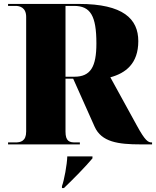

<svg xmlns="http://www.w3.org/2000/svg" viewBox="-20 -734 793 976"><path d="M21 0H386V-10H362C333 -10 313 -16 313 -65V-334H352L461 -90C496 -12 580 0 696 0H753V-10H751C733 -10 718 -18 675 -97L541 -341C618 -362 683 -410 683 -525C683 -638 606 -714 382 -714H21V-704H59C79 -704 113 -697 113 -648V-65C113 -16 84 -10 59 -10H21ZM358 -344H313V-704H356C440 -704 470 -654 470 -513C470 -395 441 -344 358 -344ZM295 212V222H305C353 176 415 113 450 71V61H322C321 102 306 183 295 212Z"/></svg>

Font: Noto Serif Display Black
Style: Regular
Weight: 900
Designer: Monotype Design Team
Foundry: Monotype Imaging Inc.
Version: Version 2.009